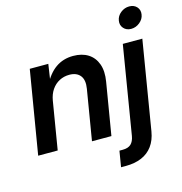

<svg xmlns="http://www.w3.org/2000/svg" viewBox="-134 -876 1142 1202"><g transform="rotate(-15 437.5 -275.5)"><path d="M197.3 -309.6 146 0H19.5L109.4 -539.1H229.5L209.5 -405.3L195.3 -409.2Q229.5 -478.5 278.3 -512.7Q327.1 -546.9 391.6 -546.9Q449.2 -546.9 488.5 -522Q527.8 -497.1 544.7 -450.2Q561.5 -403.3 550.3 -337.4L494.1 0H368.2L422.4 -326.2Q431.6 -381.8 408.4 -410.4Q385.3 -439 338.4 -439Q303.2 -439 273.7 -423.6Q244.1 -408.2 224.1 -379.2Q204.1 -350.1 197.3 -309.6ZM712.4 -539.1H838.9L743.7 36.6Q734.4 92.3 706.8 129.6Q679.2 167 635.3 185.5Q591.3 204.1 533.2 204.1H502L519 101.1H540Q575.7 101.1 594 84Q612.3 66.9 618.2 32.2ZM788.1 -616.2Q757.3 -616.2 739.3 -636.7Q721.2 -657.2 726.1 -686Q730.5 -715.3 755.6 -735.4Q780.8 -755.4 811.5 -755.4Q842.3 -755.4 860.4 -735.4Q878.4 -715.3 873.5 -686Q869.1 -657.2 844 -636.7Q818.8 -616.2 788.1 -616.2Z"/></g></svg>

Font: Inter 18pt SemiBold
Style: Italic
Weight: 600
Italic angle: -9.3988°
Designer: Rasmus Andersson
Foundry: rsms
Version: Version 4.001;git-66647c0bb